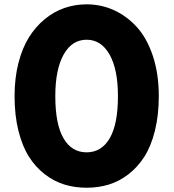

<svg xmlns="http://www.w3.org/2000/svg" viewBox="-20 -860 811 895"><path d="M47.9 -412.1Q47.9 -495.6 65.9 -566.2Q84 -636.7 115.2 -686.5Q146.5 -736.3 189.2 -771.2Q231.9 -806.2 281 -823Q330.1 -839.8 383.8 -839.8Q451.2 -839.8 511 -812.7Q570.8 -785.6 617.9 -733.9Q665 -682.1 692.6 -599.1Q720.2 -516.1 720.2 -412.1Q720.2 -322.8 702.1 -250.5Q684.1 -178.2 652.8 -129.4Q621.6 -80.6 578.4 -47.4Q535.2 -14.2 486.6 0.5Q438 15.1 383.8 15.1Q329.6 15.1 281 0.5Q232.4 -14.2 189.2 -47.4Q146 -80.6 115 -129.4Q84 -178.2 65.9 -250.5Q47.9 -322.8 47.9 -412.1ZM237.8 -412.1Q237.8 -281.2 275.9 -215.6Q314 -149.9 383.8 -149.9Q453.1 -149.9 491.5 -215.6Q529.8 -281.2 529.8 -412.1Q529.8 -536.6 490.7 -605.7Q451.7 -674.8 383.8 -674.8Q315.4 -674.8 276.6 -605.5Q237.8 -536.1 237.8 -412.1Z"/></svg>

Font: Hussar Preview
Style: Bold
Weight: 700
Foundry: Cannot Into Space Fonts, PlusOne Fonts
Version: Version 2.29RC2 "Millennial"